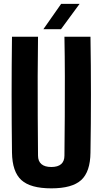

<svg xmlns="http://www.w3.org/2000/svg" viewBox="-20 -996 547 1025"><path d="M254 9.5Q142.5 9.5 94 -34.8Q45.5 -79 44 -181.5Q42 -335.5 42 -491Q42 -646.5 44 -800H183Q181.5 -697.5 181.2 -590Q181 -482.5 181.5 -374.8Q182 -267 183 -165Q183 -135.5 201 -120Q219 -104.5 254 -104.5Q289 -104.5 306.5 -120Q324 -135.5 324 -165Q325 -267 325.8 -374.8Q326.5 -482.5 326.2 -590Q326 -697.5 324 -800H463Q465.5 -646.5 465.5 -491Q465.5 -335.5 463 -181.5Q462 -79 413.5 -34.8Q365 9.5 254 9.5ZM211.5 -840 306.5 -975.5H405L305.5 -840Z"/></svg>

Font: Big Shoulders Thin ExtraBold
Style: Regular
Weight: 800
Version: Version 2.002